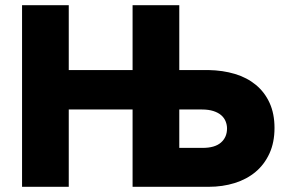

<svg xmlns="http://www.w3.org/2000/svg" viewBox="-20 -720 1104 740"><path d="M65 -700H245V-450H491V-700H671V-450H784Q839 -449 885.5 -435Q932 -421 966 -393Q1000 -365 1019 -323.5Q1038 -282 1038 -227Q1038 -171 1018.5 -128.5Q999 -86 965 -57.5Q931 -29 884.5 -14.5Q838 0 784 0H491V-298H245V0H65ZM761 -150Q808 -150 831.5 -170.5Q855 -191 855 -225Q855 -239 849.5 -252.5Q844 -266 832.5 -276Q821 -286 802.5 -292Q784 -298 758 -298H671V-150Z"/></svg>

Font: Tilda Sans Black
Style: Regular
Weight: 900
Designer: ParaType Ltd
Foundry: ParaType Ltd
Version: Version 1.009